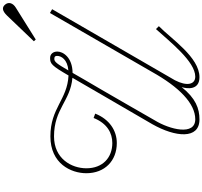

<svg xmlns="http://www.w3.org/2000/svg" viewBox="-56 -1330 1395 1324"><g transform="rotate(-90 642.0 -667.5)"><path d="M481 10C556 10 627 -16 704 -113C691 -73 683 10 772 10C910 10 1037 -185 1124 -270L1104 -290C1015 -192 880 -19 776 -19C722 -19 708 -76 751 -159L1241 -1006L1215 -1021L809 -318C704 -130 591 -19 482 -19C367 -19 411 -195 475 -299C492 -328 649 -603 684 -662C737 -751 774 -817 802 -865C909 -866 949 -931 949 -970C949 -999 932 -1020 905 -1020C865 -1020 852 -1010 784 -893C617 -901 560 -1018 364 -1018C176 -1018 110 -876 110 -770C110 -643 196 -560 318 -560C403 -560 482 -610 521 -709L491 -720C453 -625 386 -591 318 -591C218 -591 144 -657 144 -770C144 -872 210 -993 364 -993C554 -993 607 -880 768 -866C739 -817 702 -752 652 -666C616 -605 463 -341 448 -315C358 -156 342 10 481 10ZM819 -894C864 -972 878 -991 898 -991C916 -991 919 -983 919 -971C919 -943 894 -900 819 -894ZM1020 -1132 1032 -1119 1251 -1256C1284 -1276 1293 -1306 1273 -1330C1254 -1353 1230 -1351 1197 -1317Z"/></g></svg>

Font: Louise
Style: Regular
Weight: 400
Designer: Ange Degheest & Luna Delabre & Camille Depalle
Foundry: Velvetyne Type Foundry
Version: Version 1.000;FEAKit 1.0